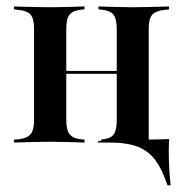

<svg xmlns="http://www.w3.org/2000/svg" viewBox="-20 -435 558 586"><path d="M133.1 -2.4Q105.6 -2.4 80.2 -1.6Q54.8 -0.8 22.6 0V-8.9L35.5 -9.7Q62.9 -12.9 73.4 -25.4Q83.9 -37.9 83.9 -68.5V-346.8Q83.9 -378.2 73.4 -390.3Q62.9 -402.4 35.5 -404.8L22.6 -406.5V-415.3Q54.8 -414.5 80.2 -413.7Q105.6 -412.9 133.1 -412.9Q158.9 -412.9 183.1 -413.7Q207.3 -414.5 237.9 -415.3V-406.5L229 -405.6Q203.2 -403.2 192.7 -390.7Q182.3 -378.2 182.3 -346.8V-68.5Q182.3 -37.9 192.7 -25Q203.2 -12.1 229 -9.7L237.9 -8.9V0Q207.3 -0.8 183.1 -1.6Q158.9 -2.4 133.1 -2.4ZM336.3 -207.3V-346.8Q336.3 -378.2 325.8 -390.7Q315.3 -403.2 289.5 -405.6L280.6 -406.5V-415.3Q311.3 -414.5 335.5 -413.7Q359.7 -412.9 385.5 -412.9Q412.9 -412.9 438.3 -413.7Q463.7 -414.5 496 -415.3V-406.5L483.1 -404.8Q455.6 -402.4 444.8 -390.3Q433.9 -378.2 433.9 -346.8V-207.3ZM385.5 -2.4Q360.5 -2.4 337.9 -1.6Q315.3 -0.8 288.7 0V-8.9L298.4 -10.5Q318.5 -12.9 327.4 -25.4Q336.3 -37.9 336.3 -68.5V-207.3H433.9V0L385.5 -2.4ZM278.2 0 280.6 -4.8 347.6 -7.3 403.2 -21 433.1 -8.9H313.7H410.5Q431.5 -8.9 453.2 -9.3Q475 -9.7 496 -10.5Q494.4 24.2 495.6 59.3Q496.8 94.4 500.8 130.6H491.1Q475.8 83.9 455.2 55.2Q434.7 26.6 401.6 13.3Q368.5 0 313.7 0ZM145.2 -209.7V-218.5H375V-209.7Z"/></svg>

Font: Playfair 144pt SemiCondensed SemiBold
Style: Regular
Weight: 600
Width: 4
Designer: Claus Eggers Sørensen
Foundry: Claus Eggers Sørensen
Version: Version 2.203